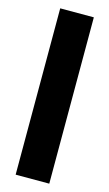

<svg xmlns="http://www.w3.org/2000/svg" viewBox="-117 -790 475 833"><g transform="rotate(15 120.5 -373.5)"><path d="M45 -747H196V0H45Z"/></g></svg>

Font: Khand Variable Light
Style: Regular
Weight: 300
Designer: Satya Rajpurohit
Foundry: Indian Type Foundry
Version: Version 3.000